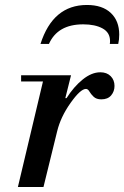

<svg xmlns="http://www.w3.org/2000/svg" viewBox="-20 -753 500 773"><path d="M65 -425V-450H266L243 -358H248Q277 -404 313 -433Q349 -462 384 -462Q410 -462 425.5 -446.5Q441 -431 441 -407Q441 -385 427.5 -369Q414 -353 388 -353Q368 -353 357 -363.5Q346 -374 340 -384.5Q334 -395 326 -395Q304 -395 264 -338.5Q224 -282 210 -224L155 0H52L153 -425ZM456 -576H422Q423 -580 423 -588Q423 -622 393 -638.5Q363 -655 315 -655Q212 -655 177 -576H143Q193 -733 330 -733Q392 -733 426 -701Q460 -669 460 -614Q460 -593 456 -576Z"/></svg>

Font: Libre Bodoni
Style: Italic
Weight: 400
Italic angle: -13°
Designer: Pablo Impallari, Rodrigo Fuenzalida
Foundry: Pablo Impallari, Rodrigo Fuenzalida
Version: Version 1.001